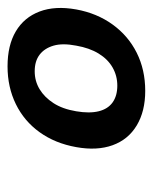

<svg xmlns="http://www.w3.org/2000/svg" viewBox="32 -784 405 509"><g transform="rotate(-90 234.5 -529.5)"><path d="M248 -347Q194 -347 156.5 -369.5Q119 -392 104 -433.5Q89 -475 99 -530Q109 -586 138.5 -627Q168 -668 213 -690Q258 -712 313 -712Q369 -712 406 -690Q443 -668 458.5 -627Q474 -586 464 -530Q454 -475 424 -433.5Q394 -392 349 -369.5Q304 -347 248 -347ZM262 -421Q288 -421 310 -433.5Q332 -446 347 -470.5Q362 -495 368 -530Q375 -566 368 -590Q361 -614 344 -627Q327 -640 300 -640Q274 -640 252.5 -627Q231 -614 215.5 -590Q200 -566 194 -530Q188 -495 194 -470.5Q200 -446 217.5 -433.5Q235 -421 262 -421Z"/></g></svg>

Font: DM Sans 9pt SemiBold
Style: Italic
Weight: 600
Italic angle: -10°
Version: Version 4.004;gftools[0.9.30]